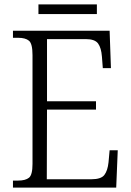

<svg xmlns="http://www.w3.org/2000/svg" viewBox="-20 -854 598 874"><path d="M39 0V-32H62Q96 -32 112 -45Q128 -58 128 -108V-603Q128 -655 112 -668.5Q96 -682 62 -682H39V-714H479L485 -544H448L444 -596Q441 -636 426.5 -656Q412 -676 370 -676H194V-393H417V-355H194L193 -38H396Q440 -38 455 -57.5Q470 -77 474 -115L479 -170H516L509 0ZM155 -790V-834H421V-790Z"/></svg>

Font: Noto Serif Lao SemiCondensed Light
Style: Regular
Weight: 300
Width: 4
Designer: Monotype Design Team
Foundry: Monotype Imaging Inc.
Version: Version 2.003; ttfautohint (v1.8.4.7-5d5b)